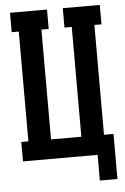

<svg xmlns="http://www.w3.org/2000/svg" viewBox="-58 -777 617 946"><g transform="rotate(-5 250.0 -304.0)"><path d="M397 127V0H28V-96H63V-639H28V-735H211V-639H175V-96H325V-639H289V-735H472V-639H437V-96H484V127Z"/></g></svg>

Font: Iosevka Gothic
Style: Bold
Weight: 700
Monospace: yes
Designer: Belleve Invis
Foundry: Belleve Invis
Version: Version 15.5.1; ttfautohint (v1.8.4)